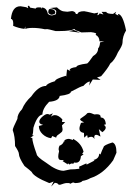

<svg xmlns="http://www.w3.org/2000/svg" viewBox="-20 -497 484 685"><path d="M194.8 162.1H189.5Q185.1 155.3 175.3 155.3L162.6 168.5L171.4 150.4Q160.6 155.3 155.8 156.2Q100.6 133.8 92.8 116.2Q86.9 110.4 67.4 95.2Q47.4 65.4 47.4 51.8Q47.4 44.4 33.7 23.9Q33.7 -10.7 25.4 -32.7Q25.4 -39.6 42 -72.8Q42 -90.3 58.6 -107.4Q68.4 -131.8 91.8 -153.3Q117.2 -190.4 144.5 -190.4Q146.5 -198.7 176.3 -207.5Q177.2 -215.8 214.8 -226.6L216.3 -223.6L219.2 -249.5L231.9 -243.2L228.5 -247.1Q229 -254.9 252.4 -257.8Q252.4 -265.6 291 -270.5Q295.9 -273.4 312 -296.9Q330.1 -307.1 330.1 -324.7Q335.9 -329.6 336.9 -345.7L352.5 -349.6H335Q334.5 -366.2 321.3 -372.6L323.2 -377.9Q315.9 -381.3 304.7 -382.3Q286.6 -382.3 270 -381.3Q255.4 -388.2 251 -388.2L245.1 -393.6Q232.4 -386.2 192.4 -386.2H178.2Q151.9 -393.1 148.9 -393.1L140.1 -392.6Q118.2 -397.5 95.7 -397.5Q86.4 -397.5 77.6 -396L71.3 -394H70.3V-402.8L67.4 -394Q47.4 -396 26.9 -404.8L27.3 -412.1Q27.3 -428.7 19 -429.7Q23.4 -474.6 52.2 -474.6H53.7Q77.6 -471.7 79.1 -468.3L80.6 -467.8L79.1 -475.6L83.5 -476.6L87.9 -469.7L107.4 -466.3Q107.9 -470.7 118.7 -470.7L127 -470.2L128.9 -465.3L129.9 -470.2Q146.5 -468.8 150.4 -448.7Q154.3 -442.9 165 -441.9Q167.5 -441.9 179.7 -446.3L180.7 -457Q178.7 -464.8 157.2 -468.3L183.1 -470.7Q196.8 -457.5 207 -456.5L220.2 -455.1L237.3 -457.5Q249.5 -455.6 250.5 -447.3L256.3 -446.8Q258.8 -457 280.3 -457Q285.6 -456.5 316.4 -449.2L330.6 -452.1L327.1 -442.9H327.6Q332.5 -442.9 335.4 -449.2L349.1 -445.3L342.3 -454.6H359.4Q359.9 -447.8 383.3 -447.3L394.5 -455.1L391.1 -447.3L402.8 -441.4L400.4 -447.3Q418 -447.3 429.7 -388.2Q417 -367.7 417 -343.8Q416.5 -334 400.9 -310.5Q388.2 -280.8 373.5 -270.5Q365.2 -253.4 340.8 -225.1L326.2 -220.7L338.9 -211.9L311 -213.4L297.9 -191.9L300.8 -206.1Q291.5 -206.1 277.3 -190.4Q271 -190.4 232.9 -169.9Q232.9 -159.7 192.9 -154.8Q190.9 -136.7 155.3 -133.8Q131.8 -109.9 131.3 -88.4Q112.3 -85.4 99.1 -41Q98.6 -20.5 95.2 -14.6L100.6 -13.7L88.4 -5.9L95.2 -4.9Q95.2 9.8 110.8 52.7Q110.8 62 144.5 83.5Q181.6 112.3 207 112.3L231 107.4Q246.1 107.4 263.2 105L262.2 97.7L288.1 85.9L289.1 90.3L317.4 75.7L313.5 73.7Q333.5 69.3 334 50.8L338.4 54.2Q343.8 39.1 349.6 27.8Q349.6 21 381.3 11.2Q395.5 16.1 395.5 47.9L383.8 74.7Q348.6 124 302.2 138.7Q290 146 274.4 148.4Q269 155.8 248 156.2L240.7 153.8L228 159.7L229.5 156.2H215.3Q211.9 156.2 194.8 162.1ZM265.6 -380.4 226.6 -385.7 243.2 -390.1ZM163.6 -444.3Q160.2 -444.8 156.2 -447.5Q152.3 -450.2 152.3 -452.6Q152.3 -464.8 158.2 -464.8Q177.2 -464.8 177.2 -451.2Q177.2 -448.2 171.9 -446.3Q166.5 -444.3 163.6 -444.3ZM162.3 -3.9Q144.7 -6.2 131.6 -18.7Q118.6 -31.2 118.6 -47.6L133.8 -51.6Q120.1 -54.7 120.1 -62.5Q120.1 -71.1 131.1 -80.7Q142 -90.2 149 -90.2Q153.3 -90.2 156.8 -87.9L168.6 -92.6L161.5 -80.5Q168.6 -86.3 176 -86.3Q188.5 -86.3 202.5 -71.1L201 -62.1L212.7 -61.3L201 -49.6L203.3 -35.9Q203.3 -29.3 200 -26Q196.7 -22.7 192.6 -19.9Q188.5 -17.2 184.8 -14.3Q181.1 -11.3 180.3 -5.9L166.6 -11.7ZM317 -0.8Q312.7 -9 305.3 -9Q299.4 -9 293.2 -5.1L290.8 -15.2L280.3 -5.9L279.5 -22.7Q263.5 -25 263.5 -38.7Q263.5 -45.3 268.9 -58.6L280.3 -60.5Q265.8 -66.8 265.8 -71.5Q265.8 -72.6 268.9 -75Q286.9 -87.1 289.3 -90.8Q291.6 -94.5 297.5 -94.5Q304.1 -94.5 316.6 -88.7L325.2 -89.4Q338.9 -89.4 338.9 -80.9L339.6 -77.7Q355.7 -77.7 357.6 -53.5L350.6 -51.6Q357.2 -46.9 357.2 -41.4Q357.2 -34 345.1 -25.4L332.6 -36.3L338.5 -9.8Q328.7 -16 322.8 -16Q316.2 -16 316.2 -7ZM228 -1.2 240.5 2.4V-1.6Q270.2 13.5 278.1 44.2L273.2 52.1L278.4 53.4L268.6 60.3Q267 83.5 250.6 83.5L244.4 82.8L241.1 87.7L236.9 86.1Q232.9 86.1 227.7 90L222.1 85.1V89.7L203.5 77.9L207.4 75.3Q207.4 74 199.9 74H197.3Q187.8 74 187.8 61.2Q187.8 54.4 190.7 42.9L189.1 35.4Q189.1 29.8 192.1 23Q204.5 18.4 208.1 6.9L211.4 7.3L209.4 4Q216.9 -1.6 226.1 -1.6Z"/></svg>

Font: Truetypewriter PolyglOTT
Style: Regular
Weight: 400
Designer: Sergey Beatoff a.k.a. Sam_T
Version: Version 3.76